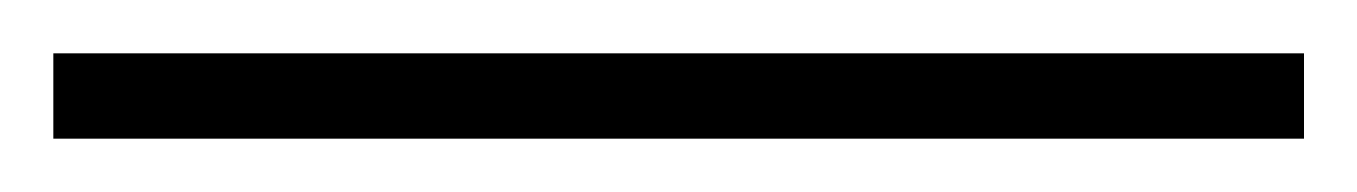

<svg xmlns="http://www.w3.org/2000/svg" viewBox="-25 63 509 72"><path d="M-5 115V83H464V115Z"/></svg>

Font: Noto Serif Malayalam ExtraLight
Style: Regular
Weight: 200
Designer: Indian type Foundry, Jelle Bosma, Monotype Design Team
Foundry: Monotype Imaging Inc.
Version: Version 2.104; ttfautohint (v1.8.4.7-5d5b)